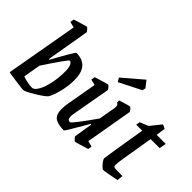

<svg xmlns="http://www.w3.org/2000/svg" viewBox="-95 -1036 1400 1400"><g transform="rotate(45 605.5 -335.5)"><path d="M412 -307Q412 -247 397 -186Q382 -125 362 -90Q344 -69 279.5 -30Q215 9 198 9Q185 9 122.5 0.5Q60 -8 37 -13L136 -574L91 -585L96 -615Q124 -624 160.5 -635Q197 -646 201 -646Q205 -646 217 -632.5Q229 -619 228 -615L171 -282H177Q209 -340 243 -398.5Q277 -457 282 -457Q412 -457 412 -307ZM320 -301Q320 -341 310.5 -362Q301 -383 288 -383Q277 -383 157 -200L134 -67Q158 -58 184.5 -53Q211 -48 228 -48Q236 -48 239 -49Q258 -54 277 -89Q296 -124 308 -180.5Q320 -237 320 -301Z M798 -63 843 -52 838 -22Q810 -13 773 -2Q736 9 732 9Q728 9 716 -4.5Q704 -18 705 -22L728 -164H721L697 -123Q622 8 616 8Q551 8 522.5 -14Q494 -36 494 -90Q494 -117 500 -153L541 -385L496 -396L501 -426Q601 -457 608 -457Q613 -457 624 -444Q635 -431 635 -426L582 -130Q579 -115 579 -102Q579 -66 605 -66Q613 -66 653.5 -119.5Q694 -173 740 -239L763 -370Q764 -375 764 -382Q764 -404 747 -410V-432Q827 -457 834 -457Q839 -457 850 -444Q861 -431 861 -426ZM628 -549 781 -680 820 -630 815 -605 645 -519Z M968 -59Q971 -88 1022 -395H960L965 -425L1031 -453L1096 -534Q1103 -534 1128 -520L1118 -448H1211L1202 -395H1109Q1107 -382 1105 -372Q1103 -362 1102 -354Q1080 -225 1070 -162Q1060 -99 1060 -82Q1060 -64 1073 -61Q1081 -59 1154 -59L1149 -13Q1116 -6 1075 1.5Q1034 9 1023 9Q1017 9 1003 -4.5Q989 -18 978 -34Q967 -50 968 -59Z"/></g></svg>

Font: Grenze
Style: Italic
Weight: 400
Italic angle: -10°
Designer: Renata Polastri
Foundry: Omnibus-Type
Version: Version 1.002; ttfautohint (v1.8)